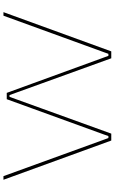

<svg xmlns="http://www.w3.org/2000/svg" viewBox="209 -888 679 1138"><g transform="rotate(-90 549.0 -319.5)"><path d="M284.5 0 52 -639H73.5L290 -42.5L299.5 -17H311L320 -42.5L529.5 -619.5H567L777 -43L786.5 -17H798.5L808 -43.5L1024.5 -639H1045.5L813 0H772L620.5 -419L554 -603H543.5L477 -419L325.5 0Z"/></g></svg>

Font: Anek Latin Expanded Thin
Style: Regular
Weight: 250
Width: 7
Designer: Yesha Goshar
Foundry: Ek Type
Version: Version 1.003